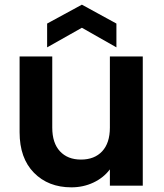

<svg xmlns="http://www.w3.org/2000/svg" viewBox="-20 -796 701 823"><path d="M592 -554V0H451V-70Q424 -34 380.5 -13.5Q337 7 286 7Q187 7 125.5 -55.5Q64 -118 64 -229V-554H204V-249Q204 -183 237 -147.5Q270 -112 327 -112Q385 -112 418 -147.5Q451 -183 451 -249V-554ZM479 -695V-593L331 -677L182 -593V-695L331 -776Z"/></svg>

Font: SVN-Poppins SemiBold
Style: Regular
Weight: 600
Designer: Ninad Kale (Devanagari), Jonny Pinhorn (Latin)
Foundry: Indian Type Foundry
Version: Version 3.002 2017